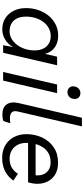

<svg xmlns="http://www.w3.org/2000/svg" viewBox="480 -1250 779 1779"><g transform="rotate(90 869.5 -360.5)"><path d="M251 8Q193 8 149 -20Q105 -48 80 -97.5Q55 -147 55 -212Q55 -274 74 -328Q93 -382 127 -423Q161 -464 208 -487Q255 -510 310 -510Q354 -510 389 -495Q424 -480 447 -452.5Q470 -425 479 -387L505 -500H585L469 0H399L416 -93Q392 -47 347.5 -19.5Q303 8 251 8ZM272 -60Q307 -60 338.5 -78Q370 -96 394.5 -127.5Q419 -159 433 -201.5Q447 -244 447 -293Q447 -338 430.5 -371.5Q414 -405 384.5 -423Q355 -441 315 -441Q275 -441 242 -423.5Q209 -406 185 -375Q161 -344 147.5 -302.5Q134 -261 134 -213Q134 -164 150 -130Q166 -96 196.5 -78Q227 -60 272 -60Z M834 -596Q810 -596 795 -610.5Q780 -625 780 -648Q780 -679 798.5 -697.5Q817 -716 843 -716Q867 -716 882 -701.5Q897 -687 897 -664Q897 -633 878.5 -614.5Q860 -596 834 -596ZM843 -500 727 0H647L763 -500Z M1042 7Q973 7 946 -34.5Q919 -76 935 -143L1071 -730H1151L1014 -140Q1004 -99 1020 -81Q1036 -63 1075 -63Q1090 -63 1101 -64Q1112 -65 1122 -67L1102 -3Q1086 3 1073 5Q1060 7 1042 7Z M1443 9Q1374 9 1324.5 -21Q1275 -51 1249 -102Q1223 -153 1223 -216Q1223 -294 1254 -361Q1285 -428 1344.5 -468.5Q1404 -509 1489 -509Q1550 -509 1593.5 -484Q1637 -459 1660 -415.5Q1683 -372 1683 -317Q1683 -297 1679.5 -275.5Q1676 -254 1669 -231H1262V-301H1634L1599 -273Q1602 -285 1603.5 -297Q1605 -309 1605 -320Q1605 -356 1590.5 -383Q1576 -410 1549 -425Q1522 -440 1484 -440Q1435 -440 1400.5 -420.5Q1366 -401 1344.5 -368Q1323 -335 1313.5 -294.5Q1304 -254 1304 -213Q1304 -168 1322.5 -133.5Q1341 -99 1374 -79.5Q1407 -60 1452 -60Q1503 -61 1536 -82Q1569 -103 1590 -137L1653 -95Q1631 -63 1600 -39.5Q1569 -16 1529.5 -3.5Q1490 9 1443 9Z"/></g></svg>

Font: Work Sans
Style: Italic
Weight: 400
Italic angle: -13°
Designer: Wei Huang
Foundry: Wei Huang
Version: Version 2.012